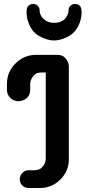

<svg xmlns="http://www.w3.org/2000/svg" viewBox="-20 -937 457 957"><path d="M130.4 -489.7Q130.4 -451.7 94.7 -437Q84 -432.6 72 -432.6Q60.1 -432.6 49.6 -437Q39.1 -441.4 31.2 -449.2Q14.6 -465.8 14.6 -489.7V-519Q14.6 -579.1 57.6 -621.1Q100.6 -663.6 159.2 -663.6H265.6Q289.6 -663.6 301.8 -651.4Q323.2 -629.9 323.2 -605V-144.5Q323.2 -84.5 281.2 -42.5Q238.8 0 179.2 0H122.6Q104 0 91.3 -12.7Q78.6 -25.4 78.6 -43.7Q78.6 -62 91.3 -75.2Q104 -88.4 122.6 -88.4H150.4Q174.3 -88.4 187 -100.6Q208 -120.6 208 -145.5V-575.7H186Q162.6 -575.7 150.4 -563Q130.4 -541.5 130.4 -517.6ZM249.5 -823.2Q299.3 -823.2 316.9 -863.3Q321.8 -874 321.8 -887Q321.8 -899.9 331.5 -908.7Q341.3 -917.5 353.5 -917.5Q365.7 -917.5 376.2 -909.4Q386.7 -901.4 386.7 -876Q386.7 -850.6 378.2 -826.4Q369.6 -802.2 356.4 -785.6Q343.3 -769 326.9 -759.3Q310.5 -749.5 295.4 -744.1Q270.5 -735.4 249.5 -735.4Q212.4 -735.4 171.9 -759.3Q137.2 -780.3 121.1 -826.2Q112.3 -850.6 112.3 -876Q112.3 -901.4 122.8 -909.4Q133.3 -917.5 145.5 -917.5Q157.7 -917.5 167.5 -908.7Q177.2 -899.9 177.2 -887Q177.2 -874 182.1 -863Q187 -852.1 196.3 -843.3Q216.8 -823.2 249.5 -823.2Z"/></svg>

Font: Supermercado
Style: Regular
Weight: 400
Designer: James Grieshaber
Foundry: James Grieshaber
Version: Version 1.002